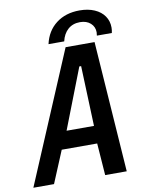

<svg xmlns="http://www.w3.org/2000/svg" viewBox="-106 -979 803 1048"><g transform="rotate(-10 296.0 -455.0)"><path d="M299 -725H459.5L510 0H390.5L377.5 -177.5H181L107 0H-7.5ZM377 -275 364.5 -608.5H354.5L225 -275ZM408.5 -909.5Q455.5 -909.5 491 -894Q526.5 -878.5 545.5 -850.8Q564.5 -823 564.5 -787.5Q564.5 -772 561 -757.5H478Q480 -769.5 480 -775.5Q480 -806.5 458 -826.2Q436 -846 399.5 -846Q359.5 -846 333 -822.5Q306.5 -799 297 -757.5H210Q226 -829 278.5 -869.2Q331 -909.5 408.5 -909.5Z"/></g></svg>

Font: JuliaMono SemiBoldItalic
Style: Regular
Weight: 600
Italic angle: -9°
Monospace: yes
Designer: cormullion
Foundry: corm
Version: Version 0.049; ttfautohint (v1.8.4)